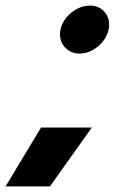

<svg xmlns="http://www.w3.org/2000/svg" viewBox="-76 -519 411 688"><path d="M139 -396Q139 -422 154.5 -446Q170 -470 195 -484.5Q220 -499 246 -499Q276 -499 295.5 -479.5Q315 -460 315 -431Q315 -404 299.5 -380Q284 -356 259.5 -341.5Q235 -327 209 -327Q179 -327 159 -347Q139 -367 139 -396ZM71 -62H253L103 149H-56Z"/></svg>

Font: Prompt
Style: Bold Italic
Weight: 700
Italic angle: -12°
Designer: Katatrad Team
Foundry: CadsonDemak
Version: Version 1.001